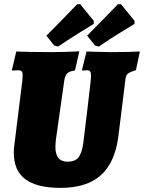

<svg xmlns="http://www.w3.org/2000/svg" viewBox="-20 -900 699 932"><path d="M249 -192Q247 -115 308 -115Q343 -115 360 -135Q377 -155 384 -203Q393 -276 404.5 -371.5Q416 -467 420 -505Q422 -527 422 -532Q422 -547 417.5 -553Q413 -559 402 -559Q395 -559 389 -558Q383 -557 381 -557L378 -561L400 -650Q413 -650 448 -648.5Q483 -647 516 -647Q564 -647 604.5 -648Q645 -649 659 -650L640 -560Q609 -550 600 -542Q591 -534 589 -516L554 -234Q537 -109 468.5 -48.5Q400 12 274 12Q159 12 103 -30Q47 -72 47 -159Q47 -178 50 -199L88 -505Q90 -529 90 -534Q90 -549 85 -554Q80 -559 68 -559Q59 -559 51 -558Q43 -557 40 -557L38 -561L59 -650Q75 -649 124 -648Q173 -647 233 -647Q270 -647 310 -648.5Q350 -650 365 -651L344 -558Q318 -555 306.5 -544Q295 -533 292 -509L251 -220ZM262 -674 243 -679 205 -727Q253 -774 297 -820Q341 -866 354 -879L369 -880L435 -799V-784Q420 -775 367.5 -742.5Q315 -710 262 -674ZM460 -674 441 -679 403 -727Q450 -774 494.5 -820Q539 -866 552 -879L567 -880L633 -799V-784Q618 -775 565 -742.5Q512 -710 460 -674Z"/></svg>

Font: Alegreya Black
Style: Italic
Weight: 900
Italic angle: -7°
Designer: Juan Pablo del Peral
Foundry: Huerta Tipografica
Version: Version 2.007; ttfautohint (v1.6)